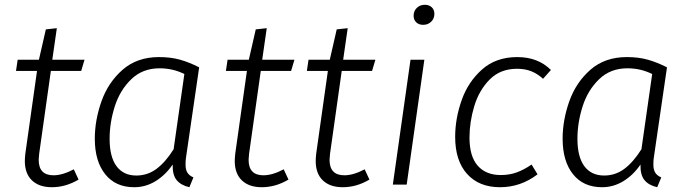

<svg xmlns="http://www.w3.org/2000/svg" viewBox="-20 -773 2878 804"><path d="M144 -129Q142 -111 142 -104Q142 -39 204 -39Q242 -39 289 -64L309 -21Q255 11 197 11Q144 11 114 -17.5Q84 -46 84 -99Q84 -109 86 -129L135 -476H47L54 -523H143L172 -650L218 -655L199 -523H334L320 -476H193Z M814 -491 759 -114Q757 -103 757 -84Q757 -63 764.5 -50.5Q772 -38 790 -30L773 11Q738 3 720 -18.5Q702 -40 703 -84Q673 -40 631.5 -14.5Q590 11 542 11Q464 11 420.5 -43.5Q377 -98 377 -192Q377 -270 405 -349Q433 -428 493.5 -481Q554 -534 646 -534Q695 -534 734 -523Q773 -512 814 -491ZM439 -192Q439 -116 468 -77Q497 -38 551 -38Q598 -38 635.5 -66Q673 -94 707 -148L752 -463Q704 -487 648 -487Q577 -487 529.5 -441Q482 -395 460.5 -327Q439 -259 439 -192Z M1023 -129Q1021 -111 1021 -104Q1021 -39 1083 -39Q1121 -39 1168 -64L1188 -21Q1134 11 1076 11Q1023 11 993 -17.5Q963 -46 963 -99Q963 -109 965 -129L1014 -476H926L933 -523H1022L1051 -650L1097 -655L1078 -523H1213L1199 -476H1072Z M1362 -129Q1360 -111 1360 -104Q1360 -39 1422 -39Q1460 -39 1507 -64L1527 -21Q1473 11 1415 11Q1362 11 1332 -17.5Q1302 -46 1302 -99Q1302 -109 1304 -129L1353 -476H1265L1272 -523H1361L1390 -650L1436 -655L1417 -523H1552L1538 -476H1411Z M1683 0H1625L1699 -523H1757ZM1712 -707Q1712 -727 1725.5 -740Q1739 -753 1759 -753Q1777 -753 1788 -742.5Q1799 -732 1799 -715Q1799 -695 1785.5 -682Q1772 -669 1752 -669Q1734 -669 1723 -679.5Q1712 -690 1712 -707Z M2287 -480 2254 -443Q2231 -464 2205 -474.5Q2179 -485 2145 -485Q2075 -485 2030.5 -440Q1986 -395 1966 -328.5Q1946 -262 1946 -197Q1946 -118 1980.5 -79Q2015 -40 2077 -40Q2113 -40 2143.5 -51Q2174 -62 2206 -84L2231 -43Q2160 11 2074 11Q1986 11 1936 -44.5Q1886 -100 1886 -200Q1886 -276 1913 -353Q1940 -430 1998.5 -482Q2057 -534 2146 -534Q2233 -534 2287 -480Z M2773 -491 2718 -114Q2716 -103 2716 -84Q2716 -63 2723.5 -50.5Q2731 -38 2749 -30L2732 11Q2697 3 2679 -18.5Q2661 -40 2662 -84Q2632 -40 2590.5 -14.5Q2549 11 2501 11Q2423 11 2379.5 -43.5Q2336 -98 2336 -192Q2336 -270 2364 -349Q2392 -428 2452.5 -481Q2513 -534 2605 -534Q2654 -534 2693 -523Q2732 -512 2773 -491ZM2398 -192Q2398 -116 2427 -77Q2456 -38 2510 -38Q2557 -38 2594.5 -66Q2632 -94 2666 -148L2711 -463Q2663 -487 2607 -487Q2536 -487 2488.5 -441Q2441 -395 2419.5 -327Q2398 -259 2398 -192Z"/></svg>

Font: Fira Sans Light
Style: Italic
Weight: 300
Italic angle: -8°
Designer: bBox Type GmbH & Carrois Corporate GbR & Edenspiekermann AG
Foundry: bBox Type GmbH & Carrois Corporate GbR & Edenspiekermann AG
Version: Version 4.301